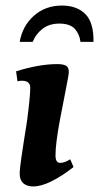

<svg xmlns="http://www.w3.org/2000/svg" viewBox="-20 -662 357 692"><path d="M51 -36Q51 -53 57 -93.5Q63 -134 65 -147L77 -223Q89 -313 89 -346Q89 -371 59 -371Q51 -371 43 -369L38 -405Q121 -431 187 -431Q207 -431 217.5 -425.5Q228 -420 228 -402Q228 -393 216 -333Q199 -246 196 -230Q180 -144 180 -102Q180 -75 197 -75Q213 -75 233 -88L245 -60Q203 -27 165.5 -8.5Q128 10 100 10Q77 10 64 -1.5Q51 -13 51 -36ZM203 -642Q257 -642 287.5 -611.5Q318 -581 317 -511H270Q267 -539 249.5 -558Q232 -577 194 -577Q157 -577 132.5 -557.5Q108 -538 98 -511H51Q61 -569 102.5 -605.5Q144 -642 203 -642Z"/></svg>

Font: Unna
Style: Bold Italic
Weight: 700
Italic angle: -8.05°
Designer: Jorge de Buen Unna
Foundry: Omnibus-Type
Version: Version 2.008